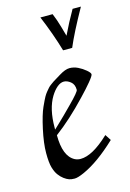

<svg xmlns="http://www.w3.org/2000/svg" viewBox="-99 -659 484 714"><g transform="rotate(-15 143.0 -302.0)"><path d="M285.9 -607.9Q236.8 -520.3 214.8 -468H179.9Q160.2 -535.4 129.9 -607.9H177Q187.7 -582.3 195.7 -554Q203.6 -525.6 206.1 -517.1Q228.3 -563.5 253.9 -607.9ZM145.5 -383.3Q169.2 -397.9 185.4 -397.9Q201.7 -397.9 217.4 -390.3Q233.2 -382.6 246.1 -371.6Q259 -360.6 259 -354.7Q259 -348.9 241.9 -328.2Q224.9 -307.6 199.2 -280.8Q136.2 -214.1 75.9 -168.9Q75.9 -87.9 116.2 -66.4Q126.5 -61 138.9 -61Q184.1 -61 248 -121.1Q249.3 -122.6 250 -123L264.9 -100.1Q194.8 -33.9 135.7 -7.3Q110.8 3.9 98.4 3.9Q85.9 3.9 77.3 1Q68.6 -2 58.2 -9.6Q47.9 -17.3 39.6 -28.6Q31.2 -39.8 25.6 -58.7Q20 -77.6 20 -115Q20 -152.3 31.5 -205Q43 -257.6 54.9 -283.8Q66.9 -310.1 72 -319.1Q77.1 -328.1 83.1 -335.3Q89.1 -342.5 93.3 -347.3Q97.4 -352.1 104.9 -357.4Q112.3 -362.8 115.7 -365.1Q119.1 -367.4 128.1 -372.7Q137 -377.9 145.5 -383.3ZM75 -190.9Q75.2 -191.2 89 -204.2Q102.8 -217.3 118.7 -232.8Q134.5 -248.3 151.4 -265.6Q190.9 -305.4 190.9 -313Q190.9 -334.2 177.7 -344.6Q164.6 -355 151.9 -355Q139.2 -355 126.2 -344.2Q113.3 -333.5 101.6 -314.5Q75 -270.5 75 -199Z"/></g></svg>

Font: Linden Hill
Style: Italic
Weight: 400
Italic angle: -5.60001°
Version: Version 1.201